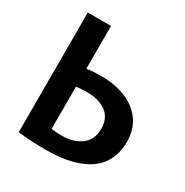

<svg xmlns="http://www.w3.org/2000/svg" viewBox="-167 -825 958 995"><g transform="rotate(30 312.0 -327.5)"><path d="M214 -434Q247 -440 302 -440Q381 -440 445.5 -414.5Q510 -389 548 -337Q586 -285 586 -208Q586 -116 528 -53Q441 35 239 35Q152 35 75 26V-690H214ZM214 -75Q236 -70 278 -70Q347 -70 392 -104Q437 -138 437 -202Q437 -267 393 -299Q349 -331 280 -331Q254 -331 214 -327Z"/></g></svg>

Font: LINE Seed Sans KR Bold
Style: Regular
Weight: 700
Designer: LINE BX Design & Sandoll Inc & Dalton Maag Ltd
Foundry: Sandoll Inc.
Version: Version 1.000